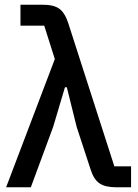

<svg xmlns="http://www.w3.org/2000/svg" viewBox="-20 -795 587 816"><path d="M168 -686H67V-775H161Q209 -775 232.5 -757.5Q256 -740 270 -697L466 -88H537V1H475Q427 1 402.5 -16Q378 -33 365 -75L306 -255L264 -424H256L206 -256L111 1H6L213 -544Z"/></svg>

Font: IBM Plex Sans JP Medm
Style: Regular
Weight: 500
Designer: Mike Abbink; Paul van der Laan; Pieter van Rosmalen; Wujin Sim; Yejin Wi; Jinhee Kim; Boomi Park; Yona Kim; Kichan Ma
Foundry: Sandoll Inc.
Version: Version 1.002